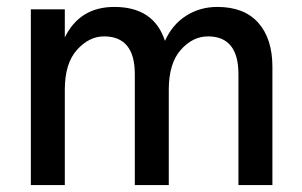

<svg xmlns="http://www.w3.org/2000/svg" viewBox="-20 -534 870 554"><path d="M766 0H668V-320Q668 -429 580 -429Q536 -429 501.5 -390Q467 -351 467 -275V0H369V-320Q369 -429 280 -429Q237 -429 202 -390Q167 -351 167 -275V0H69V-507H167V-426Q210 -514 310 -514Q424 -514 456 -416Q477 -463 517 -488.5Q557 -514 607 -514Q685 -514 725.5 -468Q766 -422 766 -341Z"/></svg>

Font: Hind Guntur Medium
Style: Regular
Weight: 500
Designer: Manushi Parikh, Hitesh Malaviya
Foundry: Indian Type Foundry
Version: Version 1.000;PS 1.0;hotconv 1.0.86;makeotf.lib2.5.63406; tt